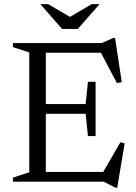

<svg xmlns="http://www.w3.org/2000/svg" viewBox="-20 -878 658 928"><path d="M42.5 0V-19.5L121.5 -45.5V-624.5L42.5 -650.5V-670H472L528 -694.5H536L568.5 -481L545 -476.5L468 -623H201.5V-375H394L405 -482.5H442V-220.5H405L394 -328H201.5V-47H479L562 -190.5L582.5 -185L546.5 29.5H538.5L481 0ZM461 -858 356 -738H280L175 -858H212.5L318 -796.5L423.5 -858Z"/></svg>

Font: Newsreader Text
Style: Regular
Weight: 400
Designer: Hugues Gentile
Foundry: Production Type
Version: Version 1.002